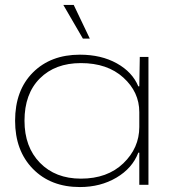

<svg xmlns="http://www.w3.org/2000/svg" viewBox="-20 -747 686 776"><path d="M315 -591 236 -727H278L343 -591ZM303 9Q185 9 113 -64.5Q41 -138 41 -259Q41 -382 113 -454Q185 -526 303 -526Q389 -526 452 -491Q515 -456 539 -398H543L545 -517H580V0H543V-130H539Q515 -67 450.5 -29Q386 9 303 9ZM307 -25Q414 -25 478.5 -87Q543 -149 543 -234V-294Q543 -375 478.5 -433.5Q414 -492 307 -492Q203 -492 141 -430Q79 -368 79 -259Q79 -153 141.5 -89Q204 -25 307 -25Z"/></svg>

Font: Mona Sans Expanded ExtraLight
Style: Regular
Weight: 200
Width: 7
Designer: Deni Anggara
Foundry: GitHub
Version: Version 1.001;gftools[0.9.33]